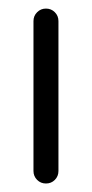

<svg xmlns="http://www.w3.org/2000/svg" viewBox="-20 -432 216 452"><path d="M117.6 -382.4V-29.4Q117.6 -17.1 109.1 -8.5Q100.6 0 88.2 0Q75.9 0 67.4 -8.5Q58.8 -17.1 58.8 -29.4V-382.4Q58.8 -394.7 67.4 -403.2Q75.9 -411.8 88.2 -411.8Q100.6 -411.8 109.1 -403.2Q117.6 -394.7 117.6 -382.4Z"/></svg>

Font: OpenGost Type B TT
Style: Regular
Weight: 400
Version: Version 0.3